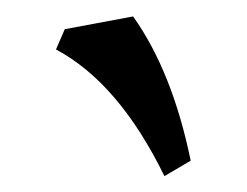

<svg xmlns="http://www.w3.org/2000/svg" viewBox="-20 -739 303 236"><path d="M182.1 -522.5Q126 -637.2 48.8 -678.2L59.6 -703.1L143.6 -718.8Q191.9 -650.9 214.4 -541.5Z"/></svg>

Font: Kelvinch
Style: Bold
Weight: 700
Designer: Paul James Miller
Foundry: High-Logic / Made with FontCreator
Version: Version 3.501;March 28, 2021;FontCreator 13.0.0.2683 64-bit